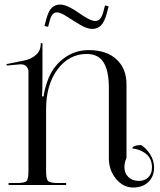

<svg xmlns="http://www.w3.org/2000/svg" viewBox="-20 -819 707 850"><path d="M453.1 -761.2Q442.4 -721.2 426.8 -706.1Q411.1 -690.9 388.2 -690.9Q365.7 -690.9 335 -709.2Q304.2 -727.5 276.1 -745.8Q248 -764.2 231.9 -764.2Q210 -764.2 201.2 -731L192.9 -700.2L176.8 -704.1L185.1 -734.9Q194.8 -771 209.7 -784.9Q224.6 -798.8 246.1 -798.8Q263.7 -798.8 286.6 -787.4Q309.6 -775.9 328.1 -762.5Q346.7 -749 367.4 -737.5Q388.2 -726.1 401.9 -726.1Q426.8 -726.1 437 -765.1L444.8 -794.9L460.9 -791ZM18.1 0V-8.8H53.2Q88.9 -8.8 97.4 -17.3Q106 -25.9 106 -62V-502Q106 -515.6 96.7 -524.9Q87.4 -534.2 72.8 -534.2H68.8L9.8 -528.8L8.8 -535.2L85.9 -550.8Q118.2 -557.1 139.2 -575.9Q160.2 -594.7 160.2 -624V-627.9H168V-497.1Q168 -409.7 166 -392.1H172.9Q175.8 -418.5 189 -457Q210.4 -521 260.3 -559.1Q310.1 -597.2 372.1 -597.2Q451.7 -597.2 495.8 -556.2Q540 -515.1 540 -445.8V-120.1Q530.8 -98.6 530.8 -79.6Q530.8 -51.8 548.6 -34.9Q566.4 -18.1 595.2 -18.1Q621.1 -18.1 637 -34.4Q652.8 -50.8 652.8 -77.1Q652.8 -115.2 628.4 -136.2Q604 -157.2 565.9 -162.1Q565.9 -168.9 576.7 -172.9Q587.4 -176.8 605 -176.8Q627.9 -162.6 645 -135.5Q662.1 -108.4 662.1 -77.1Q662.1 -37.6 636.7 -13.2Q611.3 11.2 569.8 11.2Q525.4 11.2 493.7 -27.1Q461.9 -65.4 461.9 -119.1V-429.2Q461.9 -504.9 438.7 -542.5Q415.5 -580.1 363.8 -580.1Q286.1 -580.1 235.1 -512.2Q184.1 -444.3 184.1 -335.9V-62Q184.1 -26.4 192.9 -17.6Q201.7 -8.8 237.8 -8.8H272.9V0Z"/></svg>

Font: FoglihtenNo07calt
Style: Regular
Weight: 500
Designer: gluk (gluksza@wp.pl)
Foundry: gluk (gluksza@wp.pl)
Version: Version 0.844